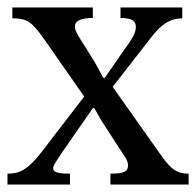

<svg xmlns="http://www.w3.org/2000/svg" viewBox="-22 -493 524 513"><path d="M482 0V-29C445 -29 430 -47 402 -87L279 -261L385 -397C408 -426 431 -444 465 -444V-473H300V-445C332 -445 341 -436 341 -421C341 -405 332 -390 305 -353L258 -285H254L230 -329C196 -385 178 -406 178 -422C178 -437 194 -445 226 -445V-473H11V-444C52 -444 64 -434 99 -384L203 -235L83 -79C50 -40 32 -29 -2 -29V0H165V-29C132 -29 120 -33 120 -44C120 -52 134 -70 144 -86L226 -204H230L250 -169L313 -72C318 -64 320 -58 320 -51C320 -34 308 -29 273 -29V0Z"/></svg>

Font: mjx-stx-n
Style: Regular
Weight: 500
Version: 1.0.0